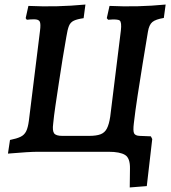

<svg xmlns="http://www.w3.org/2000/svg" viewBox="-20 -668 751 845"><path d="M538 0H145Q128 0 94 2Q60 4 15 8L24 -52Q54 -58 70.5 -66Q87 -74 95 -90Q103 -106 107 -136L156 -532Q160 -563 155 -573Q150 -583 130 -583Q123 -583 114 -582.5Q105 -582 98 -581L93 -588L105 -642Q169 -639 230.5 -640.5Q292 -642 356 -648L348 -588Q320 -584 305 -577Q290 -570 283.5 -554Q277 -538 272 -506Q264 -462 255.5 -409Q247 -356 239 -303Q231 -250 224 -203Q217 -156 214 -123Q210 -93 218 -81.5Q226 -70 254 -70H372Q404 -70 422.5 -77Q441 -84 450.5 -102.5Q460 -121 465 -154L512 -534Q516 -570 507 -577.5Q498 -585 456 -581L450 -588L462 -642Q524 -639 585.5 -640.5Q647 -642 709 -648L701 -589Q665 -583 650.5 -571Q636 -559 631 -528Q620 -463 608 -389Q596 -315 585.5 -246.5Q575 -178 569 -125ZM569 -125Q565 -92 570 -81.5Q575 -71 594 -70L644 -68L650 -56L626 151L551 157L552 74Q553 28 530.5 14Q508 0 458 0Z"/></svg>

Font: Alegreya SemiBold
Style: Italic
Weight: 600
Italic angle: -7°
Designer: Juan Pablo del Peral
Foundry: Huerta Tipografica
Version: Version 2.009